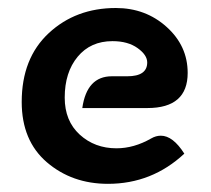

<svg xmlns="http://www.w3.org/2000/svg" viewBox="-20 -448 523 475"><path d="M256.8 -259.3H294.9Q344.2 -259.3 344.2 -293.5Q344.2 -312 320.3 -329.1Q296.4 -346.2 258.3 -346.2Q204.1 -346.2 172.1 -307.6Q140.1 -269 140.1 -206.5Q140.1 -148.9 177.2 -115Q214.4 -81.1 268.1 -81.1Q311.5 -81.1 354 -105.5Q365.7 -112.3 377.9 -112.3Q407.7 -112.3 436 -67.9Q356 6.8 247.1 6.8Q158.2 6.8 95.9 -46.6Q33.7 -100.1 33.7 -195.8Q33.7 -303.7 100.6 -366Q167.5 -428.2 266.6 -428.2Q340.3 -428.2 392.3 -381.3Q444.3 -334.5 444.3 -267.6Q444.3 -180.7 344.7 -180.7H183.6Q194.8 -259.3 256.8 -259.3Z"/></svg>

Font: ALMAS
Style: Bold
Weight: 700
Designer: ALMAS Font/ by Husham Jawad Kadhim, derived from the Bainsely font by/ Paul James MIller
Foundry: High-Logic / Made with FontCreator
Version: Version 1.411;September 19, 2021;FontCreator 14.0.0.2814 32-